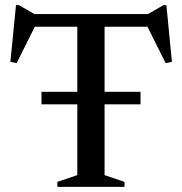

<svg xmlns="http://www.w3.org/2000/svg" viewBox="-20 -730 712 750"><path d="M142 -322.5V-371.5H529V-322.5ZM282 -645.5H388.5V-46L466.5 -19.5V0H204V-19.5L282 -46ZM597 -625.5H70L122 -637.5L45 -483.5L20.5 -488.5L42.5 -710H54L130 -666L81.5 -675H585.5L542.5 -666L618.5 -710H630L651.5 -488.5L627 -483.5L550 -637.5Z"/></svg>

Font: Newsreader 24pt Medium
Style: Regular
Weight: 500
Designer: Hugues Gentile
Foundry: Production Type
Version: Version 1.003